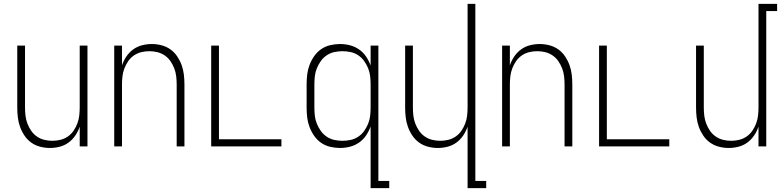

<svg xmlns="http://www.w3.org/2000/svg" viewBox="-20 -755 4040 990"><path d="M237 8Q212 8 187 1.5Q162 -5 141.5 -19.5Q121 -34 106.5 -55.5Q92 -77 83.5 -100.5Q75 -124 72 -149.5Q69 -175 69 -200V-520H109V-200Q109 -179 111.5 -158Q114 -137 121.5 -117.5Q129 -98 141 -80.5Q153 -63 170.5 -51Q188 -39 208.5 -34Q229 -29 250 -29Q271 -29 291.5 -34Q312 -39 329.5 -51Q347 -63 359 -80.5Q371 -98 378.5 -117.5Q386 -137 388.5 -158Q391 -179 391 -200V-520H431V0H391V-102Q383 -78 368.5 -56.5Q354 -35 333.5 -20Q313 -5 288 1.5Q263 8 237 8Z M569 0V-520H609V-418Q617 -442 631.5 -463.5Q646 -485 666.5 -500Q687 -515 712 -521.5Q737 -528 763 -528Q788 -528 813 -521.5Q838 -515 858.5 -500.5Q879 -486 893.5 -464.5Q908 -443 916.5 -419.5Q925 -396 928 -370.5Q931 -345 931 -320V0H891V-320Q891 -341 888.5 -362Q886 -383 878.5 -402.5Q871 -422 859 -439.5Q847 -457 829.5 -469Q812 -481 791.5 -486Q771 -491 750 -491Q729 -491 708.5 -486Q688 -481 670.5 -469Q653 -457 641 -439.5Q629 -422 621.5 -402.5Q614 -383 611.5 -362Q609 -341 609 -320V0Z M1069 0V-520H1109V-37H1431V0Z M1746 -29Q1767 -29 1788 -33.5Q1809 -38 1827 -50Q1845 -62 1857.5 -79.5Q1870 -97 1878 -116.5Q1886 -136 1888.5 -157.5Q1891 -179 1891 -200V-320Q1891 -341 1888.5 -362.5Q1886 -384 1878 -403.5Q1870 -423 1857.5 -440.5Q1845 -458 1827 -470Q1809 -482 1788 -486.5Q1767 -491 1746 -491Q1725 -491 1704 -486.5Q1683 -482 1665 -470Q1647 -458 1634.5 -440.5Q1622 -423 1614 -403.5Q1606 -384 1603.5 -362.5Q1601 -341 1601 -320V-200Q1601 -179 1603.5 -157.5Q1606 -136 1614 -116.5Q1622 -97 1634.5 -79.5Q1647 -62 1665 -50Q1683 -38 1704 -33.5Q1725 -29 1746 -29ZM1891 215V-103Q1882 -78 1867.5 -56.5Q1853 -35 1831.5 -20Q1810 -5 1784.5 1.5Q1759 8 1733 8Q1708 8 1682.5 2Q1657 -4 1636 -18.5Q1615 -33 1600 -54.5Q1585 -76 1576 -100Q1567 -124 1564 -149Q1561 -174 1561 -200V-320Q1561 -346 1564 -371Q1567 -396 1576 -420Q1585 -444 1600 -465.5Q1615 -487 1636 -501.5Q1657 -516 1682.5 -522Q1708 -528 1733 -528Q1759 -528 1784.5 -521.5Q1810 -515 1831.5 -500Q1853 -485 1867.5 -463.5Q1882 -442 1891 -417V-520H1931V178H1987V215Z M2391 215V-102Q2383 -78 2368.5 -56.5Q2354 -35 2333.5 -20Q2313 -5 2288 1.5Q2263 8 2237 8Q2212 8 2187 1.5Q2162 -5 2141.5 -19.5Q2121 -34 2106.5 -55.5Q2092 -77 2083.5 -100.5Q2075 -124 2072 -149.5Q2069 -175 2069 -200V-520H2109V-200Q2109 -179 2111.5 -158Q2114 -137 2121.5 -117.5Q2129 -98 2141 -80.5Q2153 -63 2170.5 -51Q2188 -39 2208.5 -34Q2229 -29 2250 -29Q2271 -29 2291.5 -34Q2312 -39 2329.5 -51Q2347 -63 2359 -80.5Q2371 -98 2378.5 -117.5Q2386 -137 2388.5 -158Q2391 -179 2391 -200V-735H2431V178H2487V215Z M2569 0V-520H2609V-418Q2617 -442 2631.5 -463.5Q2646 -485 2666.5 -500Q2687 -515 2712 -521.5Q2737 -528 2763 -528Q2788 -528 2813 -521.5Q2838 -515 2858.5 -500.5Q2879 -486 2893.5 -464.5Q2908 -443 2916.5 -419.5Q2925 -396 2928 -370.5Q2931 -345 2931 -320V0H2891V-320Q2891 -341 2888.5 -362Q2886 -383 2878.5 -402.5Q2871 -422 2859 -439.5Q2847 -457 2829.5 -469Q2812 -481 2791.5 -486Q2771 -491 2750 -491Q2729 -491 2708.5 -486Q2688 -481 2670.5 -469Q2653 -457 2641 -439.5Q2629 -422 2621.5 -402.5Q2614 -383 2611.5 -362Q2609 -341 2609 -320V0Z M3069 0V-520H3109V-37H3431V0Z M3737 8Q3712 8 3687 1.5Q3662 -5 3641.5 -19.5Q3621 -34 3606.5 -55.5Q3592 -77 3583.5 -100.5Q3575 -124 3572 -149.5Q3569 -175 3569 -200V-520H3609V-200Q3609 -179 3611.5 -158Q3614 -137 3621.5 -117.5Q3629 -98 3641 -80.5Q3653 -63 3670.5 -51Q3688 -39 3708.5 -34Q3729 -29 3750 -29Q3771 -29 3791.5 -34Q3812 -39 3829.5 -51Q3847 -63 3859 -80.5Q3871 -98 3878.5 -117.5Q3886 -137 3888.5 -158Q3891 -179 3891 -200V-735H3987V-698H3931V0H3891V-102Q3883 -78 3868.5 -56.5Q3854 -35 3833.5 -20Q3813 -5 3788 1.5Q3763 8 3737 8Z"/></svg>

Font: Iosevka Extralight
Style: Regular
Weight: 200
Monospace: yes
Designer: Belleve Invis
Foundry: Belleve Invis
Version: Version 32.0.1; ttfautohint (v1.8.4)